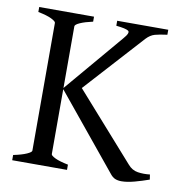

<svg xmlns="http://www.w3.org/2000/svg" viewBox="-73 -684 724 759"><g transform="rotate(10 289.0 -304.0)"><path d="M542 -595Q511 -591 493 -586Q475 -581 459 -564L232 -314H172L373 -551Q396 -577 386 -584Q376 -591 337 -595V-615H542ZM573 -19Q545 -9 515.5 -1Q486 7 463 7Q449 7 438 2.5Q427 -2 417 -15L172 -314L224 -353L481 -63Q498 -43 521.5 -39.5Q545 -36 570 -39ZM24 0V-21Q58 -28 77 -36.5Q96 -45 96 -51V-564Q96 -570 78 -579Q60 -588 24 -595V-615H244V-595Q212 -588 193 -579.5Q174 -571 174 -564V-51Q174 -45 191.5 -36.5Q209 -28 244 -21V0Z"/></g></svg>

Font: ChillKai
Style: Regular
Weight: 400
Designer: ChillType
Foundry: 寒蝉字型
Version: Version 2.000